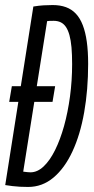

<svg xmlns="http://www.w3.org/2000/svg" viewBox="-20 -730 372 760"><path d="M16.4 -326.7 26.9 -388.9H198.3L187.9 -326.7ZM91.4 10Q74.8 10 59.1 9.2Q43.4 8.4 29.4 6.6Q15.3 4.8 0.7 2.6L112 -704.2Q134.5 -707.8 152.1 -708.9Q169.8 -710 188.6 -710Q218 -710 240.9 -701.7Q263.9 -693.3 280.5 -675.6Q297.1 -657.9 307.7 -630.2Q318.4 -602.5 323.6 -564.7Q328.9 -526.9 328.9 -477.3Q328.9 -374.1 313.2 -285.4Q297.6 -196.8 266.8 -130.6Q236.1 -64.4 191.8 -27.2Q147.6 10 91.4 10ZM100.8 -47.9Q128 -47.9 152.8 -71.3Q177.5 -94.6 198 -135.9Q218.5 -177.2 233.6 -231.3Q248.6 -285.4 257.1 -348.2Q265.5 -410.9 265.5 -476.5Q265.5 -513.9 263 -542.5Q260.4 -571.1 254.9 -590.9Q249.4 -610.8 240.9 -623.4Q232.3 -636 220.2 -641.8Q208.1 -647.6 192 -647.6Q188 -647.6 184.1 -647.4Q180.1 -647.3 176.1 -647.3Q172 -647.3 166.5 -646.3L71.9 -50.6Q77 -49.9 81.6 -49.4Q86.2 -48.9 91.1 -48.4Q96.1 -47.9 100.8 -47.9Z"/></svg>

Font: Georama
Style: Italic
Weight: 400
Width: 2
Italic angle: -9°
Designer: Jean-Baptiste Levee
Foundry: Production Type
Version: Version 1.000